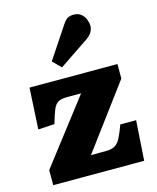

<svg xmlns="http://www.w3.org/2000/svg" viewBox="-121 -901 804 985"><g transform="rotate(-15 281.0 -409.0)"><path d="M38 0V-80L298 -418H225Q194 -418 177.5 -409.5Q161 -401 150 -376Q139 -351 125 -301L38 -296L50 -515H517V-438L265 -99H342Q374 -99 391.5 -109Q409 -119 422 -143.5Q435 -168 451 -212H535L521 0ZM238 -572 195 -615 308 -785Q322 -806 335 -812Q348 -818 364 -818Q390 -818 405.5 -804.5Q421 -791 427.5 -772.5Q434 -754 434 -741Q434 -725 425 -708.5Q416 -692 395 -678Z"/></g></svg>

Font: Literata 12pt ExtraBold
Style: Regular
Weight: 800
Designer: Latin by Veronika Burian and Jose Scaglione. Greek by Irene Vlachou. Cyrillic by Vera Evstafieva.
Foundry: TypeTogether
Version: Version 3.002